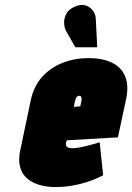

<svg xmlns="http://www.w3.org/2000/svg" viewBox="-20 -747 537 780"><path d="M369 -672Q368 -690 356.5 -705Q345 -720 326 -725.5Q307 -731 282 -719Q259 -709 249.5 -691Q240 -673 240.5 -654.5Q241 -636 248 -622L286 -555H375ZM248 -166 251 -177 459 -189 492 -343Q504 -399 488.5 -436.5Q473 -474 434.5 -492.5Q396 -511 340 -511Q284 -511 235 -492Q186 -473 151.5 -435Q117 -397 105 -340L62 -135Q54 -97 61.5 -69Q69 -41 89 -23Q109 -5 139.5 4Q170 13 207 13Q256 13 307 0Q358 -13 399 -35L385 -169Q363 -162 329 -153.5Q295 -145 275 -145Q266 -145 260.5 -146.5Q255 -148 252 -150.5Q249 -153 248 -157Q247 -161 248 -166ZM310 -333 306 -315 280 -313 284 -334Q286 -342 288 -347Q290 -352 293.5 -355Q297 -358 302 -358Q307 -358 309 -355Q311 -352 311.5 -346.5Q312 -341 310 -333Z"/></svg>

Font: Advent Pro Black
Style: Italic
Weight: 900
Italic angle: -12°
Version: Version 3.000